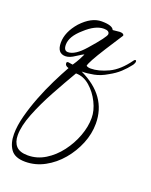

<svg xmlns="http://www.w3.org/2000/svg" viewBox="-146 -280 615 782"><g transform="rotate(20 162.0 111.0)"><path d="M60 433Q15 433 -3 407.5Q-21 382 -21 342Q-21 306 -9.5 262.5Q2 219 19.5 174Q37 129 57.5 87.5Q78 46 96 14Q80 10 80 -2Q80 -8 87 -8Q90 -8 96.5 -6.5Q103 -5 107 -5Q118 -21 125.5 -35Q133 -49 138 -60Q134 -60 108 -43Q85 -27 67 -27Q31 -27 31 -73Q31 -119 71 -165Q114 -211 158 -211Q205 -211 212 -193Q217 -193 227 -194.5Q237 -196 242 -196Q260 -196 260 -186L211 -110Q164 -36 162 -20Q169 -15 181 -15Q215 -15 256.5 -34.5Q298 -54 335 -106Q338 -110 341 -110Q345 -110 345 -104Q345 -101 343 -96.5Q341 -92 339 -89Q323 -68 304 -50.5Q285 -33 259 -19Q231 -2 203 3.5Q175 9 151 9Q278 69 278 189Q278 233 260.5 276Q243 319 213 354.5Q183 390 143.5 411.5Q104 433 60 433ZM71 -46Q102 -46 142 -92Q201 -159 201 -171Q201 -186 177 -186Q140 -186 97 -146Q53 -108 53 -72Q53 -46 71 -46ZM61 405Q101 405 136 383.5Q171 362 197.5 327Q224 292 239 251.5Q254 211 254 173Q254 141 237 106.5Q220 72 192.5 48Q165 24 132 24Q102 75 70 133.5Q38 192 16.5 246.5Q-5 301 -5 341Q-5 371 10.5 388Q26 405 61 405Z"/></g></svg>

Font: Lavishly Yours
Style: Regular
Weight: 400
Designer: Robert E. Leuschke
Foundry: Robert E. Leuschke
Version: Version 1.010; ttfautohint (v1.8.3)